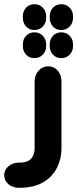

<svg xmlns="http://www.w3.org/2000/svg" viewBox="-117 -720 368 915"><path d="M-8 -642Q-8 -667 7.5 -683.5Q23 -700 47 -700Q71 -700 87 -683.5Q103 -667 103 -642V-635Q103 -610 87 -593.5Q71 -577 47 -577Q23 -577 7.5 -593.5Q-8 -610 -8 -635ZM120 -642Q120 -667 135.5 -683.5Q151 -700 175 -700Q199 -700 215 -683.5Q231 -667 231 -642V-635Q231 -610 215 -593.5Q199 -577 175 -577Q151 -577 135.5 -593.5Q120 -610 120 -635ZM47 -443Q23 -443 7.5 -459.5Q-8 -476 -8 -500V-508Q-8 -533 7.5 -549.5Q23 -566 47 -566Q71 -566 87 -549.5Q103 -533 103 -508V-500Q103 -476 87 -459.5Q71 -443 47 -443ZM175 -443Q151 -443 135.5 -459.5Q120 -476 120 -500V-508Q120 -533 135.5 -549.5Q151 -566 175 -566Q199 -566 215 -549.5Q231 -533 231 -508V-500Q231 -476 215 -459.5Q199 -443 175 -443ZM-17 175H-26Q-56 175 -76.5 158Q-97 141 -97 115Q-97 90 -77.5 73Q-58 56 -30 55H-25Q-2 55 12.5 49Q27 43 34 33Q41 23 44.5 11.5Q48 0 48 -12V-332Q48 -363 67 -383.5Q86 -404 113 -404Q140 -404 158 -383.5Q176 -363 176 -332V-12Q176 35 155.5 77.5Q135 120 92.5 146.5Q50 173 -17 175Z"/></svg>

Font: Beiruti ExtraBold
Style: Regular
Weight: 800
Designer: Arlette Boutros
Foundry: Boutros
Version: Version 1.41